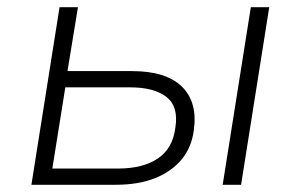

<svg xmlns="http://www.w3.org/2000/svg" viewBox="-20 -512 833 532"><path d="M67 0 145 -492H196L167 -315H346Q440 -315 484 -272Q528 -229 517 -151Q511 -104 483.5 -70.5Q456 -37 410 -18.5Q364 0 300 0ZM125 -45H307Q376 -45 417.5 -73Q459 -101 466 -159Q475 -217 441 -243.5Q407 -270 340 -270H161ZM597 0 675 -492H726L648 0Z"/></svg>

Font: Nunito Sans 7pt ExtraLight
Style: Italic
Weight: 250
Italic angle: -9°
Designer: Vernon Adams
Foundry: Vernon Adams
Version: Version 3.101;gftools[0.9.27]